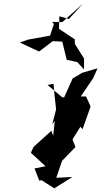

<svg xmlns="http://www.w3.org/2000/svg" viewBox="-20 -972 554 1051"><path d="M273 -513 278 -457 287 -373 266 -291 309 -349 281 -318 271 -229 261 -256 163 -167 149 -136 229 -62 169 -50 195 17 207 14 277 59 376 -3 288 1 320 -92 393 -167 377 -209 420 -278 432 -265 476 -389 451 -444H422L490 -544L514 -598L431 -574L378 -543L331 -439L320 -440L240 -507ZM275 -840 254 -777 133 -755 89 -739 194 -690 269 -747 321 -744 345 -645 403 -632 440 -592V-652L390 -731L389 -757L303 -814L305 -883L357 -868L434 -952L321 -851L266 -852Z"/></svg>

Font: Hussar Lance
Style: ExBdObl
Weight: 700
Foundry: Cannot Into Space Fonts, PlusOne Fonts
Version: Version 2.270